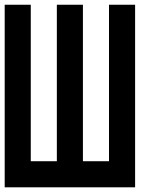

<svg xmlns="http://www.w3.org/2000/svg" viewBox="-20 -798 707 818"><path d="M0 -777.8H111.1V-111.1H222.2V-777.8H333.3V-111.1H444.4V-777.8H555.6V0H0Z"/></svg>

Font: Pixeloid Mono
Style: Regular
Weight: 400
Monospace: yes
Designer: GGBotNet
Foundry: GGBotNet
Version: 0.5